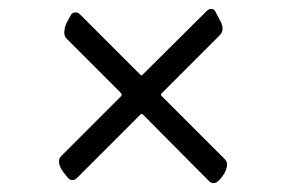

<svg xmlns="http://www.w3.org/2000/svg" viewBox="-20 -466 640 433"><path d="M462 -53Q456 -53 452 -57L303 -207Q300 -211 296 -207L153 -64Q149 -60 143.5 -60Q138 -60 135 -63Q131 -67 122 -79Q113 -91 113 -102Q113 -109 118 -114L252 -248Q255 -251 254.5 -253Q254 -255 251 -258L130 -379Q125 -384 125 -393Q125 -405 132 -418Q139 -431 141 -434Q145 -438 150.5 -438Q156 -438 160 -434L295 -299Q299 -295 300 -296Q301 -297 302 -298L446 -441Q451 -446 456 -446Q462 -446 465 -441Q470 -431 476 -420.5Q482 -410 482 -401Q482 -393 475 -386L344 -255Q342 -253 344 -250L487 -107Q492 -102 492 -95Q492 -82 481 -67.5Q470 -53 462 -53Z"/></svg>

Font: EB Garamond
Style: Italic
Weight: 400
Italic angle: -17.2°
Designer: Georg Duffner and Octavio Pardo
Foundry: Georg Duffner
Version: Version 1.001